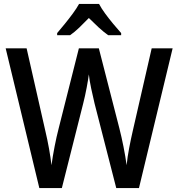

<svg xmlns="http://www.w3.org/2000/svg" viewBox="-20 -961 911 981"><path d="M862 -714 690 0H574L463 -433Q455 -466 446 -508.5Q437 -551 434 -581Q431 -557 423 -514Q415 -471 405 -432L296 0H181L9 -714H116L211 -295Q222 -249 230.5 -201.5Q239 -154 243 -117Q249 -161 259 -212.5Q269 -264 280 -306L383 -714H485L590 -305Q601 -262 611 -211.5Q621 -161 627 -117Q631 -158 640 -205Q649 -252 659 -295L755 -714ZM486 -941Q498 -918 517.5 -891.5Q537 -865 559 -838.5Q581 -812 599 -792V-781H533Q509 -798 484.5 -820.5Q460 -843 434 -869Q409 -843 385 -820Q361 -797 338 -781H272V-792Q290 -813 311.5 -839.5Q333 -866 352.5 -892.5Q372 -919 384 -941Z"/></svg>

Font: Noto Sans Georgian SemiCondensed Medium
Style: Regular
Weight: 500
Width: 4
Designer: Monotype Design Team, Akaki Razmadze
Foundry: Google LLC
Version: Version 2.005; ttfautohint (v1.8.4.7-5d5b)